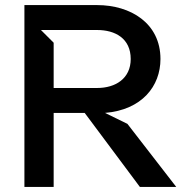

<svg xmlns="http://www.w3.org/2000/svg" viewBox="-20 -735 741 755"><path d="M76 0H191V-291H313L530 0H673L481 -248L393 -291C538 -303 611 -396 611 -503C611 -644 493 -715 362 -715H76ZM362 -389H191V-567L141 -617H362C433 -617 494 -584 494 -503C494 -426 434 -389 362 -389Z"/></svg>

Font: LaHaus Display SemiBold
Style: Regular
Weight: 600
Designer: We are Make, BastardaType, Dalton Maag Ltd
Foundry: BastardaType, Dalton Maag Ltd
Version: Version 3.100;Glyphs 3.3 (3331)